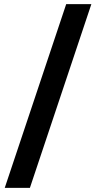

<svg xmlns="http://www.w3.org/2000/svg" viewBox="-20 -760 500 931"><path d="M3 151 301 -740H423L125 151Z"/></svg>

Font: IBM Plex Sans Arabic
Style: Bold
Weight: 700
Designer: Mike Abbink, Paul van der Laan, Pieter van Rosmalen, Wael Morcos, Khajak Apelian
Foundry: Bold Monday
Version: Version 1.2